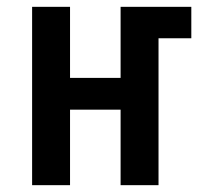

<svg xmlns="http://www.w3.org/2000/svg" viewBox="-20 -542 600 562"><path d="M74 0V-522H185V-314H333V-522H540V-430H444V0H333V-221H185V0Z"/></svg>

Font: Ubuntu Sans Mono Medium
Style: Regular
Weight: 500
Monospace: yes
Designer: Dalton Maag Ltd
Foundry: Dalton Maag Ltd
Version: Version 1.006